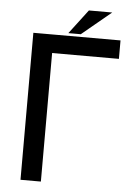

<svg xmlns="http://www.w3.org/2000/svg" viewBox="-59 -919 660 962"><g transform="rotate(5 271.0 -437.5)"><path d="M519.5 -739.3V-646.5H183.6V0H81.1V-739.3ZM465.8 -875H348.6L255.9 -752.9H318.4Z"/></g></svg>

Font: RobotoJAA
Style: Medium
Weight: 500
Version: Version 2.05; 2016-11-05